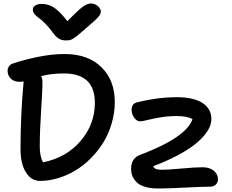

<svg xmlns="http://www.w3.org/2000/svg" viewBox="-20 -1032 1312 1087"><path d="M495.1 -1012.2Q517.1 -1012.2 533.9 -997.6Q550.8 -982.9 550.8 -965.8Q550.8 -952.1 536.1 -935.3Q521.5 -918.5 466.8 -872.1Q454.6 -861.8 436.8 -846.2Q418.9 -830.6 412.6 -825.7Q406.2 -820.8 395 -813.7Q383.8 -806.6 374.5 -804.9Q365.2 -803.2 352.1 -803.2Q328.6 -803.2 311 -814.5Q293.5 -825.7 274.9 -853Q254.9 -880.4 232.7 -901.9Q210.4 -923.3 197 -932.6Q183.6 -941.9 174.8 -952.9Q166 -963.9 166 -977.1Q166 -992.2 179.9 -1001Q193.8 -1009.8 216.8 -1009.8Q252.9 -1009.8 284.7 -989.7Q316.4 -969.7 361.8 -912.1Q425.8 -978 450.4 -995.1Q475.1 -1012.2 495.1 -1012.2ZM207 -7.8Q156.7 -7.8 126.5 -56.6Q96.2 -105.5 96.2 -185.1Q96.2 -385.3 113.8 -570.8Q98.1 -568.8 91.8 -568.8Q59.1 -568.8 41 -586.9Q22.9 -605 22.9 -630.9Q22.9 -644.5 30.8 -656.2Q38.6 -668 54.2 -672.9Q114.7 -693.4 193.6 -709.7Q272.5 -726.1 346.2 -726.1Q478.5 -726.1 554.2 -651.6Q629.9 -577.1 629.9 -455.1Q629.9 -394 612.8 -335Q595.7 -275.9 566.2 -227.3Q536.6 -178.7 495.8 -137.5Q455.1 -96.2 408.4 -67.9Q361.8 -39.6 309.8 -23.7Q257.8 -7.8 207 -7.8ZM205.1 -204.1Q205.1 -147 223.1 -112.8Q356 -139.6 436.5 -234.1Q517.1 -328.6 517.1 -450.2Q517.1 -616.2 341.8 -616.2Q270 -616.2 212.9 -601.1Q220.2 -586.4 220.2 -575.2Q221.2 -531.2 213.1 -410.6Q205.1 -290 205.1 -204.1ZM877 35.2Q833.5 35.2 802 25.9Q770.5 16.6 753.9 0Q737.3 -16.6 729.7 -35.2Q722.2 -53.7 722.2 -76.2Q722.2 -136.2 772.9 -154.8Q1036.1 -254.9 1069.8 -357.9Q1039.1 -375 980 -375Q933.1 -375 889.4 -367.7Q845.7 -360.4 815.9 -352.8Q786.1 -345.2 772.9 -345.2Q754.9 -345.2 740 -365.2Q725.1 -385.3 725.1 -410.2Q725.1 -428.7 732.9 -439Q740.7 -449.2 761.2 -454.1Q877 -481.9 979 -481.9Q1022.9 -481.9 1057.6 -474.9Q1092.3 -467.8 1114.3 -456.3Q1136.2 -444.8 1150.6 -428.5Q1165 -412.1 1170.9 -395Q1176.8 -377.9 1176.8 -358.9Q1176.8 -336.4 1166.7 -312.7Q1156.7 -289.1 1132.6 -261Q1108.4 -232.9 1071.5 -205.6Q1034.7 -178.2 977.1 -148.2Q919.4 -118.2 847.2 -90.8Q852.5 -79.1 863.8 -75Q875 -70.8 895 -70.8Q929.7 -70.8 1007.1 -77.9Q1084.5 -85 1127 -85Q1166.5 -85 1190.2 -65.7Q1213.9 -46.4 1213.9 -17.1Q1213.9 1.5 1201.7 13.2Q1189.5 24.9 1167 24.9Q1129.9 24.9 1027.6 30Q925.3 35.2 877 35.2Z"/></svg>

Font: Shantell Sans Bouncy
Style: Regular
Weight: 500
Designer: Stephen Nixon, Anya Danilova, Shantell Martin
Foundry: Arrow Type
Version: Version 1.006;[9816181b4]